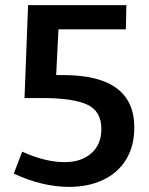

<svg xmlns="http://www.w3.org/2000/svg" viewBox="-20 -722 583 752"><path d="M227 -428Q506 -428 506 -223Q506 -149 473.5 -96.5Q441 -44 383 -17Q325 10 251 10Q146 10 34 -42L67 -128Q157 -87 233 -87Q298 -87 337.5 -121.5Q377 -156 377 -217Q377 -287 321 -312.5Q265 -338 145 -338H76L90 -702H475L473 -607H209L200 -428Z"/></svg>

Font: Bitter Pro SemiBold
Style: Regular
Weight: 600
Designer: Sol Matas, and Bitter project Authors
Foundry: Sol Matas
Version: Version 1.010